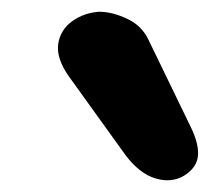

<svg xmlns="http://www.w3.org/2000/svg" viewBox="-20 -1102 357 327"><path d="M293 -802.5Q271.5 -790 244.5 -798.2Q217.5 -806.5 194 -837.5L96.5 -973Q75.5 -1003.5 79.2 -1027.5Q83 -1051.5 102.8 -1065.8Q122.5 -1080 148.5 -1082Q171 -1082 196.2 -1070.2Q221.5 -1058.5 233 -1034L305 -885.5Q319.5 -855.5 317 -835.5Q314.5 -815.5 293 -802.5Z"/></svg>

Font: Edu NSW ACT Hand Pre
Style: Regular
Weight: 400
Designer: Tina and Corey Anderson, Eben Sorkin, Mirko Velimirovic
Foundry: Sorkin Type Co.
Version: Version 2.000